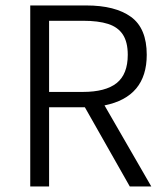

<svg xmlns="http://www.w3.org/2000/svg" viewBox="-20 -677 607 697"><path d="M288.1 -287.6H158.2V0H89.8V-657.2H293Q398.4 -657.2 455.6 -615.7Q512.7 -574.2 512.7 -478Q512.7 -325.2 359.4 -294.4L529.3 0H451.2ZM280.8 -343.3Q363.3 -343.3 403.6 -375.5Q443.8 -407.7 443.8 -478Q443.8 -524.4 426 -551.5Q408.2 -578.6 372.6 -590.1Q336.9 -601.6 280.8 -601.6H158.2V-343.3Z"/></svg>

Font: Varta
Style: Light
Weight: 300
Designer: Joana Correia, Viktoriya Grabowska, Eben Sorkin
Foundry: Sorkin Type
Version: Version 1.002; ttfautohint (v1.3) -l 8 -r 24 -G 200 -x 12 -H